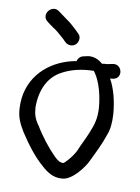

<svg xmlns="http://www.w3.org/2000/svg" viewBox="-81 -699 596 819"><g transform="rotate(10 216.5 -290.0)"><path d="M49 -104C79 -58 114 -10 156 26C178 46 207 67 246 63C290 60 336 -4 349 -32C368 -72 387 -108 402 -153C413 -180 415 -210 413 -245C409 -298 396 -352 373 -393H375L385 -394H386C429 -402 414 -464 374 -456L364 -454C359 -453 355 -452 349 -451C343 -451 335 -450 328 -449C311 -464 285 -478 253 -468L244 -466H243C231 -463 223 -454 219 -441C207 -439 193 -436 181 -432C85 -402 8 -322 15 -201C17 -158 32 -133 49 -104ZM165 -381C200 -400 244 -412 299 -413C299 -412 303 -408 305 -405C328 -371 344 -315 348 -260C351 -214 341 -185 327 -151C316 -123 301 -96 288 -64C282 -52 272 -37 258 -21C249 -11 243 -5 239 -3C223 -3 214 -10 200 -23C166 -57 131 -102 106 -145H105C90 -168 83 -185 81 -217C81 -299 113 -354 165 -381ZM95 -566V-565H96C115 -554 127 -541 147 -524L159 -512C164 -507 173 -503 182 -503C202 -503 215 -519 215 -537C215 -546 212 -553 204 -560L192 -572C176 -586 167 -596 149 -608C135 -618 122 -628 108 -638C75 -662 34 -611 69 -585C76 -579 85 -573 95 -566Z"/></g></svg>

Font: Stray Cat
Style: ExBd
Weight: 800
Version: Version 1.0